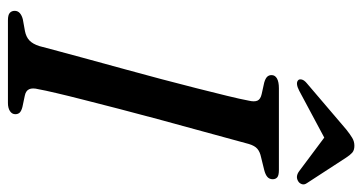

<svg xmlns="http://www.w3.org/2000/svg" viewBox="-240 -696 935 496"><g transform="rotate(90 228.0 -447.5)"><path d="M210 -79Q206 -63.5 210 -54.8Q214 -46 227 -43.5L255.5 -37.5Q265.5 -35 270 -30.8Q274.5 -26.5 274.5 -19Q274.5 -10.5 266.5 -5.2Q258.5 0 245.5 0H32Q18 0 12.8 -4.8Q7.5 -9.5 7.5 -17.5Q7.5 -25.5 13.5 -30.8Q19.5 -36 29.5 -38.5L60 -44Q75 -47 84 -55.5Q93 -64 98.5 -81Q103.5 -100 112.5 -133.5Q121.5 -167 133.2 -210Q145 -253 158 -300.5Q171 -348 183.8 -396Q196.5 -444 207.5 -487.5Q218.5 -531 227 -565.8Q235.5 -600.5 239.5 -622Q243 -636.5 239.5 -644.5Q236 -652.5 222.5 -655.5L193 -662Q182.5 -665 178 -669.5Q173.5 -674 173.5 -681Q173.5 -690 182.2 -695Q191 -700 207.5 -700H418.5Q432.5 -700 437.5 -695.8Q442.5 -691.5 442.5 -684Q442.5 -675.5 436.5 -670.2Q430.5 -665 418.5 -662L386 -654Q371.5 -651 363.8 -644.2Q356 -637.5 351.5 -622.5Q345.5 -600.5 335.5 -563.8Q325.5 -527 313 -481.5Q300.5 -436 287 -386.2Q273.5 -336.5 261 -288Q248.5 -239.5 237.8 -197.5Q227 -155.5 219.8 -124.5Q212.5 -93.5 210 -79ZM358 -829.5H318.5L421.5 -752.5Q435.5 -742 448 -750Q453 -753 455.2 -759.2Q457.5 -765.5 452.5 -772.5L386.5 -874Q380 -884 373.8 -889.5Q367.5 -895 356 -895Q345 -895 335.8 -889.5Q326.5 -884 314 -874L195 -772.5Q186.5 -765.5 185 -759.2Q183.5 -753 186.5 -750Q190.5 -746 197.5 -746.8Q204.5 -747.5 214 -752.5Z"/></g></svg>

Font: Fraunces
Style: Italic
Weight: 400
Italic angle: -16°
Version: Version 1.000;[b76b70a41]